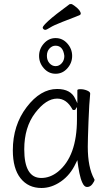

<svg xmlns="http://www.w3.org/2000/svg" viewBox="-20 -925 540 958"><path d="M327 -904Q329 -905 334.5 -905Q340 -905 353 -895Q383 -873 383 -856Q383 -853 378 -850Q373 -847 292 -816Q248 -799 230 -787.5Q212 -776 206 -776Q200 -776 196.5 -780Q193 -784 193 -787Q193 -795 222.5 -822Q252 -849 327 -904ZM187 13Q121 13 82.5 -35.5Q44 -84 44 -175Q44 -300 113 -390.5Q182 -481 265 -481Q334 -481 356 -431L366 -410V-475Q366 -480 382 -480Q398 -480 414 -473.5Q430 -467 430 -458Q425 -411 421.5 -318Q418 -225 418 -193Q418 -90 450 -32L452 -28Q451 -20 440.5 -6Q430 8 414 8Q401 8 391.5 -12Q382 -32 376 -62Q370 -92 366 -126L358 -110Q331 -52 284 -19.5Q237 13 187 13ZM199 -708Q223 -735 257.5 -735Q292 -735 316 -708Q340 -681 340 -646Q340 -611 316 -584Q292 -557 257.5 -557Q223 -557 199 -584Q175 -611 175 -646Q175 -681 199 -708ZM269 -68Q364 -145 364 -330V-391L355 -377Q353 -376 348.5 -376Q344 -376 342 -378Q313 -433 265 -433Q210 -433 155.5 -361.5Q101 -290 101 -180Q101 -37 186 -37Q230 -37 269 -68ZM257 -697Q240 -697 227 -683Q214 -669 214 -646.5Q214 -624 227 -609.5Q240 -595 257.5 -595Q275 -595 288 -609.5Q301 -624 301 -646Q295 -697 257 -697Z"/></svg>

Font: Moon Stars Kai T HW Light
Style: Regular
Weight: 300
Designer: GuiWonder
Version: Version 1.101